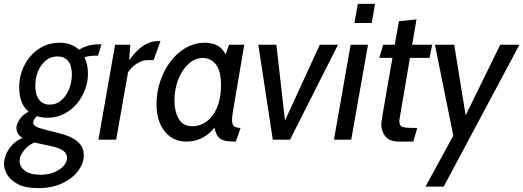

<svg xmlns="http://www.w3.org/2000/svg" viewBox="-64 -720 2698 990"><path d="M182 -113Q114 -113 74.5 -152.5Q35 -192 35 -271Q35 -329 60.8 -381.2Q86.5 -433.5 133.8 -466.5Q181 -499.5 245 -499.5Q312 -499.5 350.8 -455.8Q389.5 -412 389.5 -339Q389.5 -298.5 374.8 -258.5Q360 -218.5 332.5 -185.5Q305 -152.5 266.8 -132.8Q228.5 -113 182 -113ZM192.5 -180.5Q227 -180.5 252.8 -203Q278.5 -225.5 292.5 -261.2Q306.5 -297 306.5 -336.5Q306.5 -382 287.2 -405.5Q268 -429 232.5 -429Q197.5 -429 171.8 -407.8Q146 -386.5 132 -352Q118 -317.5 118 -277.5Q118 -231 137.8 -205.8Q157.5 -180.5 192.5 -180.5ZM133 250Q67.5 250 28.8 229.8Q-10 209.5 -26.8 180.2Q-43.5 151 -43.5 124Q-43.5 106 -34.2 80Q-25 54 -2.2 28.5Q20.5 3 61 -12.5L124.5 11Q102.5 17 82.5 33Q62.5 49 49.8 69.8Q37 90.5 37 111Q37 140 64.5 160.5Q92 181 144 181Q185.5 181 216.2 168Q247 155 264.2 135Q281.5 115 281.5 94.5Q281.5 71 262.8 57.8Q244 44.5 214 37Q184 29.5 150.8 23Q117.5 16.5 87.8 7.5Q58 -1.5 39.2 -18Q20.5 -34.5 20.5 -62.5Q20.5 -77 36.5 -103.5Q52.5 -130 90.5 -147.5L135 -127.5Q123 -119 115.2 -109.2Q107.5 -99.5 107.5 -88Q107.5 -71 133.2 -62Q159 -53 218 -39Q240 -34 266 -26Q292 -18 315 -5Q338 8 353 28.8Q368 49.5 368 80.5Q368 121.5 339.2 160.5Q310.5 199.5 257.8 224.8Q205 250 133 250ZM365 -422.5 337.5 -459.5Q356 -473 384 -482.2Q412 -491.5 444.5 -491.5H459.5L441 -432.5H413.5Q409 -432.5 393 -430.2Q377 -428 365 -422.5Z M443.5 0 529.5 -489.5H608L597.5 -354.5L535 0ZM592.5 -340.5 594 -398.5Q620.5 -436.5 646 -460.8Q671.5 -485 697 -496.5Q722.5 -508 748.5 -508H763.5L728 -410H695.5Q676.5 -410 655.8 -399.8Q635 -389.5 618 -373.2Q601 -357 592.5 -340.5Z M897 10Q850 10 815.5 -14Q781 -38 762 -81Q743 -124 743 -182Q743 -242.5 761.5 -299Q780 -355.5 813.5 -400.8Q847 -446 892.8 -472.8Q938.5 -499.5 992 -499.5Q1017 -499.5 1041 -492Q1065 -484.5 1084 -462.8Q1103 -441 1112.5 -399L1084.5 -397.5L1117 -489.5H1195.5L1136.5 -142Q1132.5 -118.5 1132.5 -102Q1132.5 -78.5 1142.5 -69.5Q1152.5 -60.5 1176.5 -60.5L1152 10Q1126 10 1105.5 7.5Q1085 5 1070.2 -6Q1055.5 -17 1047 -41.5Q1038.5 -66 1036.5 -110.5L1060 -87.5Q1040 -56 1015.5 -34.2Q991 -12.5 961.5 -1.2Q932 10 897 10ZM927.5 -69Q957.5 -69 984 -82.8Q1010.5 -96.5 1031.2 -123.5Q1052 -150.5 1063.8 -190Q1075.5 -229.5 1075.5 -280.5Q1075.5 -354.5 1049.2 -387.8Q1023 -421 982 -421Q941 -421 907.8 -390.5Q874.5 -360 855 -310Q835.5 -260 835.5 -201.5Q835.5 -146.5 857.2 -107.8Q879 -69 927.5 -69Z M1342.5 0 1268 -489.5H1361L1410.5 -54L1387 -58L1585 -489.5H1679L1431.5 0Z M1658 0 1744 -489.5H1833.5L1747 0ZM1763.5 -601.5 1781 -700H1870L1852.5 -601.5Z M1995 10Q1944 10 1923 -16.8Q1902 -43.5 1902 -79Q1902 -82 1903 -90.2Q1904 -98.5 1908.2 -124.8Q1912.5 -151 1922 -207Q1931.5 -263 1948.8 -360.8Q1966 -458.5 1993 -611L2083.5 -620L1995 -99.5Q1994.5 -71.5 2010.2 -66Q2026 -60.5 2063.5 -60.5H2087.5L2067 10ZM1891.5 -421.5 1912 -489.5H2164.5L2151 -421.5Z M2130 242 2294 -58 2281.5 19.5 2178.5 -489.5H2278L2344 -82L2317.5 -85.5L2515.5 -489.5H2614.5L2224 242Z"/></svg>

Font: Cabin
Style: Italic
Weight: 400
Width: 4
Italic angle: -10°
Designer: Pablo Impallari
Foundry: Pablo Impallari. http://www.impallari.com Igino Marini. http://www.ikern.com
Version: Version 3.001